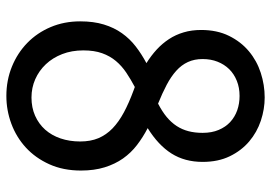

<svg xmlns="http://www.w3.org/2000/svg" viewBox="-143 -688 843 597"><g transform="rotate(90 278.5 -389.5)"><path d="M163.6 -598.1Q163.6 -572.3 172.9 -552.2Q182.1 -532.2 200 -516.1Q217.8 -500 243.7 -486.3Q269.5 -472.7 302.2 -459.5Q326.7 -472.2 343.8 -486.3Q360.8 -500.5 371.8 -517.3Q382.8 -534.2 387.9 -554Q393.1 -573.7 393.1 -598.1Q393.1 -626.5 384 -647.9Q375 -669.4 359.4 -683.8Q343.8 -698.2 323 -705.6Q302.2 -712.9 278.3 -712.9Q252.4 -712.9 231.2 -704.3Q210 -695.8 195.1 -680.7Q180.2 -665.5 171.9 -644.5Q163.6 -623.5 163.6 -598.1ZM250.5 -387.2Q226.6 -374.5 205.8 -360.6Q185.1 -346.7 169.7 -328.4Q154.3 -310.1 145.5 -285.6Q136.7 -261.2 136.7 -227.1Q136.7 -190.9 148.2 -161.4Q159.7 -131.8 179.7 -110.6Q199.7 -89.4 226.3 -77.6Q252.9 -65.9 283.2 -65.9Q314.5 -65.9 339.8 -77.1Q365.2 -88.4 383.1 -108.4Q400.9 -128.4 410.4 -156.2Q419.9 -184.1 419.9 -217.3Q419.9 -249.5 409.7 -273.9Q399.4 -298.3 379.2 -317.9Q358.9 -337.4 329.3 -353.3Q299.8 -369.1 261.2 -383.3ZM46.4 -217.3Q46.4 -259.3 56.2 -291Q65.9 -322.8 83.3 -347.2Q100.6 -371.6 124.3 -389.9Q147.9 -408.2 176.3 -423.3Q152.8 -438 134 -455.3Q115.2 -472.7 101.6 -493.4Q87.9 -514.2 80.6 -539.1Q73.2 -564 73.2 -593.3Q73.2 -643.1 91.6 -680.2Q109.9 -717.3 139.4 -741.9Q168.9 -766.6 206.5 -778.8Q244.1 -791 283.2 -791Q319.3 -791 355.2 -779.1Q391.1 -767.1 419.7 -742.9Q448.2 -718.8 465.8 -682.6Q483.4 -646.5 483.4 -598.1Q483.4 -542.5 457.3 -501.2Q431.2 -460 378.4 -427.2Q406.7 -412.6 430.9 -394Q455.1 -375.5 472.7 -350.6Q490.2 -325.7 500.2 -293.5Q510.3 -261.2 510.3 -219.7Q510.3 -164.6 490.7 -121.3Q471.2 -78.1 438.7 -48.3Q406.2 -18.6 364.5 -3.2Q322.8 12.2 278.3 12.2Q229.5 12.2 187 -5.1Q144.5 -22.5 113.3 -53Q82 -83.5 64.2 -125.5Q46.4 -167.5 46.4 -217.3Z"/></g></svg>

Font: Andika FrenchTight
Style: Regular
Weight: 400
Designer: Victor Gaultney, Annie Olsen, Julie Remington, Don Collingsworth, Eric Hays, Becca Hirsbrunner
Foundry: SIL International
Version: Version 5.000 ; Dig1 Dig4Opn Dig7 LnSpcTght